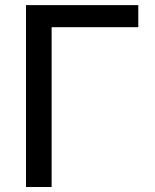

<svg xmlns="http://www.w3.org/2000/svg" viewBox="-20 -748 619 768"><path d="M533.2 -727.5V-639.2H186.5V0H84V-727.5Z"/></svg>

Font: Inter Cardless
Style: Regular
Weight: 400
Designer: Rasmus Andersson
Foundry: rsms
Version: Version 4.001;git-9221beed3